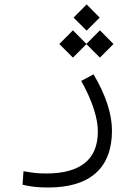

<svg xmlns="http://www.w3.org/2000/svg" viewBox="-20 -626 626 869"><path d="M197.8 222.7Q131.3 222.7 82 210L86.4 148.9Q113.8 153.8 136.2 156.5Q158.7 159.2 189.9 159.2Q304.7 159.2 363.8 111.8Q422.9 64.5 422.9 -31.2Q422.9 -76.2 404.3 -133.5Q385.7 -190.9 347.7 -259.8L403.3 -289.6Q486.8 -148.4 486.8 -34.7Q486.8 91.8 413.6 157.2Q340.3 222.7 197.8 222.7ZM432.1 -365.2 371.1 -426.3 310.1 -365.2 248.5 -426.8 310.1 -488.8 371.1 -427.2 432.1 -488.8 493.7 -426.8ZM372.1 -487.3 313 -546.4 372.1 -606 431.2 -546.4Z"/></svg>

Font: CaskaydiaMono NF Light
Style: Regular
Weight: 300
Designer: Aaron Bell
Foundry: Saja Typeworks
Version: Version 2111.001; ttfautohint (v1.8.4);Nerd Fonts 3.1.1